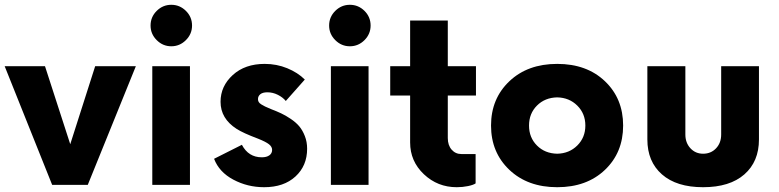

<svg xmlns="http://www.w3.org/2000/svg" viewBox="-26 -779 3282 809"><path d="M375 -500H546.4L343.8 0H193.8L-6.3 -500H163.6L270 -171.4Z M608.4 -671.4Q608.4 -707.5 634.3 -733.2Q660.2 -758.8 695.8 -758.8Q731.4 -758.8 757.3 -733.2Q783.2 -707.5 783.2 -671.4Q783.2 -635.7 757.3 -609.9Q731.4 -584 695.8 -584Q660.2 -584 634.3 -609.9Q608.4 -635.7 608.4 -671.4ZM615.7 0V-500H774.4V0Z M1086.9 9.8Q1017.1 9.8 957.3 -22Q897.5 -53.7 876 -109.9L993.2 -168.9Q1021 -116.2 1077.1 -116.2Q1097.2 -116.2 1108.9 -124.5Q1120.6 -132.8 1120.6 -147.5Q1120.6 -160.6 1107.4 -171.1Q1094.2 -181.6 1061 -194.8Q998.5 -218.3 971.2 -235.8Q903.3 -279.3 903.3 -350.1Q903.3 -416 954.8 -462.9Q1006.3 -509.8 1089.4 -509.8Q1139.6 -509.8 1184.3 -491.5Q1229 -473.1 1258.3 -443.8L1178.2 -353.5Q1166 -368.7 1144.8 -379.4Q1123.5 -390.1 1100.6 -390.1Q1081.1 -390.1 1071 -382.1Q1061 -374 1061 -361.3Q1061 -354.5 1064 -349.4Q1066.9 -344.2 1075 -339.1Q1083 -334 1090.8 -330.3Q1098.6 -326.7 1114.7 -319.8Q1140.1 -310.1 1158.4 -301.5Q1176.8 -293 1199 -278.1Q1221.2 -263.2 1235.1 -246.6Q1249 -230 1258.5 -205.6Q1268.1 -181.2 1268.1 -152.3Q1268.1 -80.6 1219 -35.4Q1169.9 9.8 1086.9 9.8Z M1360.8 -671.4Q1360.8 -707.5 1386.7 -733.2Q1412.6 -758.8 1448.2 -758.8Q1483.9 -758.8 1509.8 -733.2Q1535.6 -707.5 1535.6 -671.4Q1535.6 -635.7 1509.8 -609.9Q1483.9 -584 1448.2 -584Q1412.6 -584 1386.7 -609.9Q1360.8 -635.7 1360.8 -671.4ZM1368.2 0V-500H1526.9V0Z M1979.5 -376.5H1860.8V-197.3Q1860.8 -167 1877 -148.4Q1893.1 -129.9 1918.5 -129.9H1978V-6.3Q1968.3 0.5 1945.8 5.1Q1923.3 9.8 1898.4 9.8Q1817.9 9.8 1760 -44.9Q1702.1 -99.6 1702.1 -178.7V-376.5H1618.2V-500H1702.1V-692.4H1860.8V-500H1979.5Z M2522.9 -63.2Q2446.3 9.8 2321.8 9.8Q2197.3 9.8 2120.1 -63.5Q2043 -136.7 2043 -250Q2043 -363.3 2120.1 -436.5Q2197.3 -509.8 2321.8 -509.8Q2446.3 -509.8 2522.9 -436.8Q2599.6 -363.8 2599.6 -250Q2599.6 -136.2 2522.9 -63.2ZM2321.8 -131.3Q2372.6 -132.3 2406.5 -166Q2440.4 -199.7 2440.4 -250Q2440.4 -300.3 2406.5 -334Q2372.6 -367.7 2321.8 -368.7Q2270 -367.7 2236.6 -334.2Q2203.1 -300.8 2203.1 -250Q2203.1 -199.2 2236.6 -165.8Q2270 -132.3 2321.8 -131.3Z M2936.5 9.8Q2824.7 9.8 2763.2 -44.2Q2701.7 -98.1 2701.7 -191.4V-500H2861.8V-212.4Q2861.8 -177.2 2883.1 -154.3Q2904.3 -131.3 2936.5 -131.3Q2969.7 -131.3 2991.2 -154.1Q3012.7 -176.8 3012.7 -212.4V-500H3171.9V-191.4Q3171.9 -98.1 3110.4 -44.2Q3048.8 9.8 2936.5 9.8Z"/></svg>

Font: Now
Style: Bold
Weight: 700
Designer: Alfredo Marco Pradil
Foundry: Alfredo Marco Pradil
Version: Version 1.002;PS 001.002;hotconv 1.0.88;makeotf.lib2.5.64775